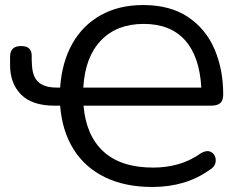

<svg xmlns="http://www.w3.org/2000/svg" viewBox="-20 -734 967 763"><path d="M585 9Q477 9 397.5 -29.5Q318 -68 272.5 -140.5Q227 -213 219 -314H197Q108 -314 64 -358Q20 -402 20 -476V-508Q20 -551 63 -551Q87 -551 96.5 -540.5Q106 -530 106 -513Q106 -503 106 -494Q106 -485 107 -477Q109 -428 133.5 -407Q158 -386 205 -386H219Q226 -487 267.5 -560.5Q309 -634 381 -674Q453 -714 549 -714Q656 -714 727 -666.5Q798 -619 832.5 -538.5Q867 -458 867 -359Q867 -334 855 -324Q843 -314 818 -314H312Q322 -195 391.5 -131.5Q461 -68 589 -68Q641 -68 688.5 -81.5Q736 -95 780 -126Q800 -137 814 -132Q828 -127 834 -113.5Q840 -100 835.5 -84.5Q831 -69 813 -59Q719 9 585 9ZM551 -639Q444 -639 381 -573Q318 -507 311 -386H780Q773 -510 715 -574.5Q657 -639 551 -639Z"/></svg>

Font: Chiron GoRound TC N
Style: Regular
Weight: 350
Designer: Ryoko NISHIZUKA 西塚涼子 (kana, bopomofo & ideographs); Paul D. Hunt (Latin, Greek & Cyrillic); Sandoll Communications 산돌커뮤니
Foundry: Adobe
Version: Version 1.000;hotconv 1.1.1;makeotfexe 2.6.0